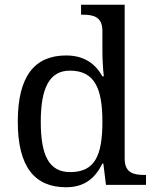

<svg xmlns="http://www.w3.org/2000/svg" viewBox="-20 -780 654 810"><path d="M259 10C337 10 382 -29 412 -90H416L427 0H596V-42H588C544 -42 506 -51 506 -110V-760H322V-718H330C374 -718 412 -709 412 -650V-568C412 -536 414 -491 418 -458H412C383 -510 336 -546 259 -546C127 -546 55 -460 55 -267C55 -75 127 10 259 10ZM276 -54C187 -54 152 -124 152 -266C152 -406 187 -482 275 -482C380 -482 412 -406 412 -267C412 -123 380 -54 276 -54Z"/></svg>

Font: Noto Fangsong KSS Rotated
Style: Regular
Weight: 400
Designer: LIU Zhao, ZHANG Congyu, Kushim JIANG
Foundry: Guyu Beijing Co. Ltd.
Version: Version 1.000;November 16, 2022;FontCreator 11.5.0.2427 64-b